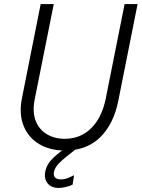

<svg xmlns="http://www.w3.org/2000/svg" viewBox="-20 -740 704 954"><path d="M302.2 7.8Q227.1 7.8 173.6 -24.7Q120.1 -57.1 96.9 -115.7Q73.7 -174.3 88.9 -251.5L182.1 -719.7H247.1L152.8 -248Q140.1 -184.6 157 -140.6Q173.8 -96.7 212.2 -73.5Q250.5 -50.3 301.3 -50.3Q379.9 -50.3 433.1 -103Q486.3 -155.8 505.4 -250L599.1 -719.7H663.6L567.9 -239.7Q544.9 -124 478 -58.1Q411.1 7.8 302.2 7.8ZM271.5 193.8Q234.4 193.8 216.1 170.4Q197.8 147 205.1 111.3Q213.4 72.8 246.6 42.5Q279.8 12.2 322.8 -17.6L358.4 0Q336.9 17.6 312.7 36.1Q288.6 54.7 270.5 74.2Q252.4 93.8 248 114.7Q244.6 132.8 253.9 142.1Q263.2 151.4 281.7 151.4Q300.8 151.4 319.6 143.6Q338.4 135.7 348.1 130.4L340.8 177.2Q328.1 184.1 307.9 189Q287.6 193.8 271.5 193.8Z"/></svg>

Font: Reddit Sans Light
Style: Italic
Weight: 300
Italic angle: -11.25°
Designer: Stephen Hutchings
Version: Version 1.013